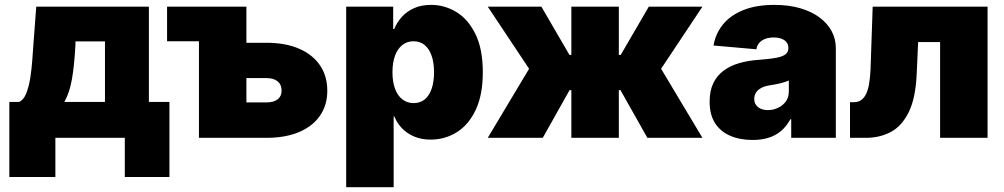

<svg xmlns="http://www.w3.org/2000/svg" viewBox="-20 -570 4153 794"><path d="M18.6 162.1V-148.4H58.6Q77.1 -155.8 88.1 -182.9Q99.1 -210 105 -246.6Q110.8 -283.2 113.5 -321Q116.2 -358.9 118.2 -386.7L129.9 -542.5H595.7V-148.4H680.7V162.1H496.1V0H209V162.1ZM246.1 -148.4H414.1V-398.9H292V-386.7Q287.6 -300.3 277.6 -243.2Q267.6 -186 246.1 -148.4Z M670.9 -399.4V-542.5H865.2V-399.4ZM916 -393.1H1082Q1160.2 -393.1 1216.3 -368.9Q1272.5 -344.7 1303 -300.3Q1333.5 -255.9 1333.5 -194.3Q1333.5 -134.8 1303 -91.1Q1272.5 -47.4 1216.3 -23.7Q1160.2 0 1082 0H802.7V-542.5H999V-146.5H1081.5Q1111.8 -146.5 1128.2 -159.2Q1144.5 -171.9 1144.5 -195.3Q1144.5 -220.2 1128.2 -233.6Q1111.8 -247.1 1081.5 -247.1H916Z M1411.6 204.1V-542.5H1606V-450.2H1610.4Q1621.6 -478 1642.3 -500.7Q1663.1 -523.4 1693.1 -536.6Q1723.1 -549.8 1762.7 -549.8Q1818.4 -549.8 1866.9 -520.5Q1915.5 -491.2 1946 -429.4Q1976.6 -367.7 1976.6 -271Q1976.6 -178.2 1947.5 -116.2Q1918.5 -54.2 1869.4 -23.4Q1820.3 7.3 1760.7 7.3Q1723.1 7.3 1693.4 -5.1Q1663.6 -17.6 1642.8 -39.1Q1622.1 -60.5 1610.8 -88.4H1607.9V204.1ZM1690.4 -143.6Q1717.3 -143.6 1736.1 -158.7Q1754.9 -173.8 1764.9 -202.6Q1774.9 -231.4 1774.9 -271Q1774.9 -311 1764.9 -339.6Q1754.9 -368.2 1736.1 -383.8Q1717.3 -399.4 1690.4 -399.4Q1663.6 -399.4 1643.8 -383.8Q1624 -368.2 1613.5 -339.6Q1603 -311 1603 -271Q1603 -231.9 1613.5 -203.4Q1624 -174.8 1643.8 -159.2Q1663.6 -143.6 1690.4 -143.6Z M1997.1 0 2168 -285.6 1997.1 -542.5H2218.8L2335 -342.8H2342.8V-542.5H2539.1V-342.8H2546.9L2663.1 -542.5H2884.8L2713.9 -285.6L2884.8 0H2657.2L2545.9 -197.3H2539.1V0H2342.8V-197.3H2335.4L2224.6 0Z M3092.3 8.8Q3040 8.8 2999.8 -8.5Q2959.5 -25.9 2937 -60.8Q2914.6 -95.7 2914.6 -149.4Q2914.6 -194.3 2929.7 -225.8Q2944.8 -257.3 2972.2 -277.6Q2999.5 -297.9 3035.9 -308.6Q3072.3 -319.3 3114.7 -322.3Q3160.2 -325.7 3187.7 -330.6Q3215.3 -335.4 3227.8 -345Q3240.2 -354.5 3240.2 -370.1V-372.1Q3240.2 -385.7 3232.7 -395.3Q3225.1 -404.8 3211.7 -409.9Q3198.2 -415 3179.2 -415Q3160.6 -415 3145.5 -409.7Q3130.4 -404.3 3120.6 -393.6Q3110.8 -382.8 3107.9 -366.2L2930.7 -381.8Q2938.5 -429.2 2968.5 -467.3Q2998.5 -505.4 3052.2 -527.6Q3106 -549.8 3182.6 -549.8Q3240.7 -549.8 3287.8 -536.4Q3335 -522.9 3368.2 -498.5Q3401.4 -474.1 3418.9 -441.7Q3436.5 -409.2 3436.5 -370.6V0H3252V-76.7H3248.5Q3231.4 -45.9 3208.5 -27.1Q3185.5 -8.3 3156.5 0.2Q3127.4 8.8 3092.3 8.8ZM3155.8 -114.7Q3177.7 -114.7 3197.5 -124Q3217.3 -133.3 3229.7 -150.4Q3242.2 -167.5 3242.2 -192.4V-236.8Q3234.4 -233.9 3225.8 -231Q3217.3 -228 3207.3 -225.6Q3197.3 -223.1 3186.8 -221.2Q3176.3 -219.2 3164.1 -217.3Q3141.6 -213.9 3127.2 -205.8Q3112.8 -197.8 3106 -186.5Q3099.1 -175.3 3099.1 -161.1Q3099.1 -146.5 3106.4 -136Q3113.8 -125.5 3126.5 -120.1Q3139.2 -114.7 3155.8 -114.7Z M3495.1 0V-147.5H3511.7Q3527.8 -147.5 3540 -155.3Q3552.2 -163.1 3560.8 -179.7Q3569.3 -196.3 3574 -222.7Q3578.6 -249 3580.1 -285.2L3588.9 -542.5H4064V0H3867.7V-396H3776.9L3771 -265.6Q3766.6 -163.1 3737.5 -105.2Q3708.5 -47.4 3662.8 -23.7Q3617.2 0 3561.5 0Z"/></svg>

Font: Inter 16pt Black
Style: Regular
Weight: 900
Version: Version 4.001;git-66647c0bb